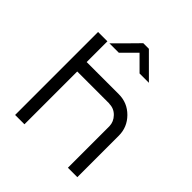

<svg xmlns="http://www.w3.org/2000/svg" viewBox="-216 -947 1091 1091"><g transform="rotate(45 330.0 -401.5)"><path d="M505 0V-333.3Q504.2 -369.2 477.9 -396.2Q451.7 -423.3 414.2 -423.3V-424.2H155.8V0H80.8V-666.7H155.8V-500H414.2Q483.3 -500 532.1 -450.8Q580.8 -401.7 580.8 -333.3V0ZM352.5 -803.3 489.2 -666.7H414.2L330.8 -750L247.5 -666.7H171.7Q255 -749.2 307.5 -803.3Z"/></g></svg>

Font: 0xA000-Squarish
Style: Squareish
Weight: 400
Version: Version 0.1